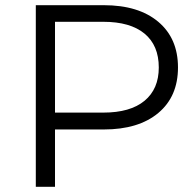

<svg xmlns="http://www.w3.org/2000/svg" viewBox="-20 -720 750 740"><path d="M380 -221H192V0H118V-700H380Q514 -700 590 -636Q666 -572 666 -460Q666 -348 590 -284.5Q514 -221 380 -221ZM592 -460Q592 -545 537 -590.5Q482 -636 378 -636H192V-286H378Q482 -286 537 -331.5Q592 -377 592 -460Z"/></svg>

Font: APTA Sans Regular
Style: Regular
Weight: 400
Version: Version 7.200